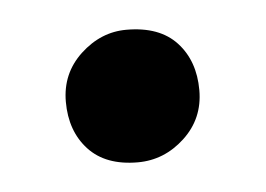

<svg xmlns="http://www.w3.org/2000/svg" viewBox="-27 -367 280 202"><g transform="rotate(-5 112.5 -266.0)"><path d="M112 -196Q78 -196 60 -215.5Q42 -235 42 -266Q42 -296 63.5 -316Q85 -336 112 -336Q147 -336 165 -316.5Q183 -297 183 -266Q183 -236 161.5 -216Q140 -196 112 -196Z"/></g></svg>

Font: Petrona
Style: Bold
Weight: 700
Designer: Ringo R. Seeber
Foundry: Ringo R. Seeber
Version: Version 2.001; ttfautohint (v1.8.3)